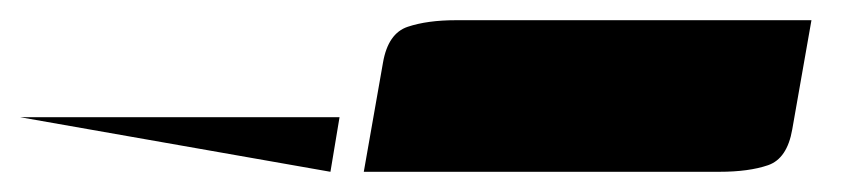

<svg xmlns="http://www.w3.org/2000/svg" viewBox="-430 -35 856 190"><path d="M-70 135 -51 27Q-46 -2 -26.5 -8.5Q-7 -15 21 -15H373L354 93Q349 122 330 128.5Q311 135 282 135ZM-103 135 -410 81H-94Z"/></svg>

Font: Faster One
Style: Regular
Weight: 400
Designer: Eduardo Rodriguez Tunni
Foundry: Eduardo Rodriguez Tunni
Version: Version 1.003; ttfautohint (v1.8.4.7-5d5b);gftools[0.9.23]